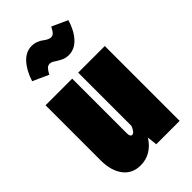

<svg xmlns="http://www.w3.org/2000/svg" viewBox="-247 -872 969 969"><g transform="rotate(-45 237.0 -388.0)"><path d="M286.1 -629.9Q263.7 -629.9 245.1 -639.4Q226.6 -648.9 212.6 -658.4Q198.7 -668 188 -668Q174.3 -668 166 -659.4Q157.7 -650.9 146 -629.9L62 -668Q79.6 -724.6 111.8 -760.3Q144 -795.9 186 -795.9Q203.6 -795.9 219.5 -789.8Q235.4 -783.7 244.6 -776.4Q253.9 -769 265.1 -762.9Q276.4 -756.8 285.2 -756.8Q298.3 -756.8 306.6 -765.6Q314.9 -774.4 325.2 -794.9L409.2 -756.8Q392.6 -700.2 360.6 -665Q328.6 -629.9 286.1 -629.9ZM446.8 -534.2V0H279.8L273.9 -53.2Q226.1 20 148.9 20Q89.8 20 56.9 -23.7Q23.9 -67.4 23.9 -140.1V-534.2H213.9V-145Q213.9 -119.1 228 -119.1Q242.7 -119.1 256.8 -153.8V-534.2Z"/></g></svg>

Font: Fira Sans Compressed Heavy
Style: Regular
Weight: 900
Width: 1
Designer: Carrois Corporate & Edenspiekermann AG
Foundry: Carrois Corporate GbR & Edenspiekermann AG
Version: Version 4.203;PS 004.203;hotconv 1.0.88;makeotf.lib2.5.64775